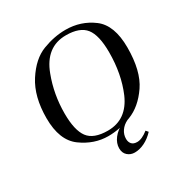

<svg xmlns="http://www.w3.org/2000/svg" viewBox="-175 -745 1000 1043"><g transform="rotate(-30 324.5 -224.0)"><path d="M310 97Q310 65 332.5 35.5Q355 6 397 -14H426Q399 -1 383.5 21.5Q368 44 368 71Q368 91 379 103.5Q390 116 413 116Q443 116 482 85L494 99Q467 128 435.5 143.5Q404 159 373 159Q347 159 328.5 142.5Q310 126 310 97ZM50 -242Q50 -377 106 -464Q162 -551 235 -579Q308 -607 379 -607Q475 -607 549 -551.5Q623 -496 623 -356Q623 -209 567.5 -128Q512 -47 438 -18.5Q364 10 293 10Q205 10 127.5 -46.5Q50 -103 50 -242ZM478 -139Q524 -247 524 -383Q524 -490 488.5 -535Q453 -580 366 -580Q240 -580 189 -443Q148 -335 148 -215Q148 -110 182.5 -63.5Q217 -17 306 -17Q425 -17 478 -139Z"/></g></svg>

Font: Unna
Style: Italic
Weight: 400
Italic angle: -8.05°
Designer: Jorge de Buen Unna
Foundry: Omnibus-Type
Version: Version 2.008